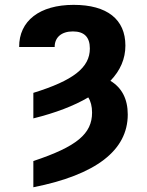

<svg xmlns="http://www.w3.org/2000/svg" viewBox="-20 -573 616 806"><path d="M120 -183.2V-76C213.4 -99.1 290.8 -128.9 350.5 -164.1C360.8 -148.4 366.5 -126.4 366.5 -100.5C366.5 -11.7 302.9 42.3 120 103V213.1C382.8 160.9 516.3 58.2 516.3 -92.3C516.3 -157.3 491.5 -204.9 443.5 -233.7C485.4 -277.3 506.4 -326.7 506.4 -381.7C506.4 -491.8 429.7 -552.6 289.1 -552.6C146.3 -552.6 59.7 -485.4 60.4 -375.7H209.5C209.2 -416.2 238.3 -441.1 285.9 -441.1C333.5 -441.1 357.2 -417.3 357.2 -369.3C357.2 -289.4 288 -235.1 120 -183.2Z"/></svg>

Font: Margiela Sans
Style: Bold
Weight: 700
Designer: Stefan Endress, Andreas Faust
Version: Version 1.100;FEAKit 1.0